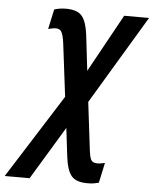

<svg xmlns="http://www.w3.org/2000/svg" viewBox="-142 -597 708 883"><g transform="rotate(5 212.0 -155.5)"><path d="M-87 240 158 -147 128 -390Q123 -428 115 -442.5Q107 -457 89 -457Q80 -457 70.5 -455Q61 -453 53 -451L73 -543Q99 -551 127 -551Q181 -551 202 -524Q223 -497 230 -437L249 -275L396 -542H511L266 -133L292 82Q296 118 303 131.5Q310 145 332 145Q341 145 349.5 143.5Q358 142 367 140L347 233Q334 236 324 238Q314 240 294 240Q241 240 220 213.5Q199 187 192 128L176 -5L28 240Z"/></g></svg>

Font: Noto Sans ExtraCondensed SemiBold
Style: Italic
Weight: 600
Width: 2
Italic angle: -12°
Designer: Monotype Design Team
Foundry: Monotype Imaging Inc.
Version: Version 2.013; ttfautohint (v1.8.4.7-5d5b)